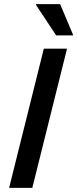

<svg xmlns="http://www.w3.org/2000/svg" viewBox="-20 -911 374 931"><path d="M24.2 0 192.5 -675H305L136.7 0ZM252.5 -739.2 154.2 -887.5 155 -890.8H271.7L334.2 -742.5L333.3 -739.2Z"/></svg>

Font: Funnel Sans Medium
Style: Italic
Weight: 500
Italic angle: -14.036°
Version: Version 1.000; Beta; Release 5; Build 24; ttfautohint (v1.8.